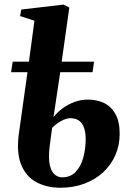

<svg xmlns="http://www.w3.org/2000/svg" viewBox="-20 -826 590 856"><path d="M218.5 -303.5Q234.5 -324.5 258.5 -342.5Q282.5 -360.5 311.5 -371.2Q340.5 -382 372 -382Q412 -382 443.8 -366.8Q475.5 -351.5 494.5 -318Q513.5 -284.5 513.5 -229Q513.5 -178.5 494.5 -134.8Q475.5 -91 440.2 -58.2Q405 -25.5 356.2 -7.2Q307.5 11 249 11Q188.5 11 142.2 -13.8Q96 -38.5 74.2 -92.5Q52.5 -146.5 64.5 -233L102.5 -504H29.5L36.5 -551H109L133.5 -733.5L69.5 -754.5L75 -783.5L263 -805.5L289 -792.5L255 -551H399.5L392.5 -504H248.5ZM293.5 -299Q281 -299 266.2 -293Q251.5 -287 237.5 -277.2Q223.5 -267.5 212.5 -256Q209.5 -236 206.8 -215Q204 -194 201 -170Q195.5 -119 202.2 -89.5Q209 -60 224 -47.8Q239 -35.5 257.5 -35.5Q294.5 -35.5 317.8 -60.2Q341 -85 351.5 -124.2Q362 -163.5 362 -206.5Q362 -234 355.2 -254.8Q348.5 -275.5 333.5 -287.2Q318.5 -299 293.5 -299Z"/></svg>

Font: Merriweather 72pt ExtraBold
Style: Italic
Weight: 800
Italic angle: -7.8°
Version: Version 2.101